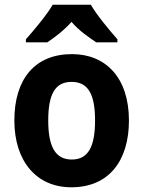

<svg xmlns="http://www.w3.org/2000/svg" viewBox="-20 -786 609 816"><path d="M366 -766H204C180 -724 124 -657 90 -619V-606H181C211 -626 251 -656 284 -693C315 -656 358 -627 389 -606H479V-619C443 -660 392 -721 366 -766ZM528 -274C528 -456 429 -556 286 -556C128 -556 41 -450 41 -274C41 -102 134 10 283 10C443 10 528 -103 528 -274ZM185 -274C185 -385 214 -438 284 -438C355 -438 384 -385 384 -274C384 -163 355 -108 285 -108C215 -108 185 -163 185 -274Z"/></svg>

Font: Noto Sans Malayalam SemiCondensed
Style: Bold
Weight: 700
Width: 4
Designer: Jelle Bosma - Monotype Design Team
Foundry: Monotype Imaging Inc.
Version: Version 2.104